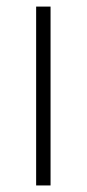

<svg xmlns="http://www.w3.org/2000/svg" viewBox="-20 -566 265 586"><path d="M90.3 0H134.3V-545.9H90.3Z"/></svg>

Font: Raveo ExtraLight
Style: Regular
Weight: 200
Designer: Jakub Foglar, Rasmus Andersson (Inter)
Foundry: Jakubfoglar.com
Version: Version 1.100;Glyphs 3.2.3 (3260)